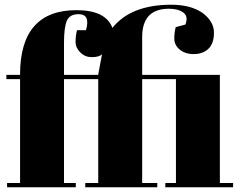

<svg xmlns="http://www.w3.org/2000/svg" viewBox="-20 -793 1017 813"><path d="M695 -756C721 -756 741 -751 756 -740C771 -729 774 -712 765 -689C765 -689 724 -678 724 -678C724 -678 724 -678 724 -678C720 -662 718 -646 718 -629C718 -612 725 -597 740 -584C755 -571 775 -564 800 -564C825 -564 846 -571 862 -586C878 -601 886 -624 886 -655C886 -686 870 -714 838 -738C805 -761 761 -773 705 -773C705 -773 705 -773 705 -773C591 -773 508 -740 456 -675C456 -675 456 -675 456 -675C437 -725 386 -750 304 -750C304 -750 304 -750 304 -750C145 -750 65 -659 65 -478C65 -478 65 -476 65 -476C65 -476 7 -476 7 -476C7 -476 7 -458 7 -458C7 -458 65 -458 65 -458C65 -458 65 -18 65 -18C65 -18 10 -18 10 -18C10 -18 10 0 10 0C10 0 301 0 301 0C301 0 301 -18 301 -18C301 -18 251 -18 251 -18C251 -18 251 -458 251 -458C251 -458 396 -458 396 -458C396 -458 396 -18 396 -18C396 -18 341 -18 341 -18C341 -18 341 0 341 0C341 0 646 0 646 0C646 0 646 -18 646 -18C646 -18 582 -18 582 -18C582 -18 582 -458 582 -458C582 -458 725 -458 725 -458C725 -458 725 -18 725 -18C725 -18 680 -18 680 -18C680 -18 680 0 680 0C680 0 967 0 967 0C967 0 967 -18 967 -18C967 -18 911 -18 911 -18C911 -18 911 -476 911 -476C911 -476 582 -476 582 -476C582 -476 582 -636 582 -636C582 -636 582 -636 582 -636C582 -716 620 -756 695 -756C695 -756 695 -756 695 -756ZM313 -733C347 -733 357 -710 344 -665C344 -665 306 -665 306 -665C306 -665 306 -665 306 -665C302 -649 300 -633 300 -616C300 -599 307 -584 320 -571C333 -558 349 -551 369 -551C389 -551 403 -555 412 -563C412 -563 396 -478 396 -478C396 -478 396 -476 396 -476C396 -476 251 -476 251 -476C251 -476 251 -613 251 -613C251 -613 251 -613 251 -613C251 -655 255 -686 263 -705C271 -724 288 -733 313 -733C313 -733 313 -733 313 -733Z"/></svg>

Font: Abril Fatface Utterance
Style: Regular
Weight: 500
Designer: Veronika Burian, Jos Scaglione
Foundry: TypeTogether
Version: ""